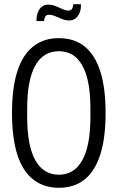

<svg xmlns="http://www.w3.org/2000/svg" viewBox="-20 -879 558 911"><path d="M259 12Q188 12 138 -27Q88 -66 62.5 -144.5Q37 -223 37 -343Q37 -463 62.5 -541.5Q88 -620 138 -659Q188 -698 259 -698Q332 -698 381 -659Q430 -620 455.5 -541.5Q481 -463 481 -343Q481 -223 455.5 -144.5Q430 -66 381 -27Q332 12 259 12ZM259 -50Q295 -50 322.5 -66.5Q350 -83 369.5 -117Q389 -151 399 -202.5Q409 -254 409 -325V-363Q409 -434 399 -485Q389 -536 369.5 -570Q350 -604 322.5 -620Q295 -636 259 -636Q224 -636 196 -620Q168 -604 148.5 -570Q129 -536 119 -485Q109 -434 109 -363V-325Q109 -254 119 -202.5Q129 -151 148.5 -117Q168 -83 196 -66.5Q224 -50 259 -50ZM153 -779Q153 -804 160 -821.5Q167 -839 179.5 -848Q192 -857 208 -857Q227 -857 244 -850Q261 -843 276.5 -836Q292 -829 305 -829Q317 -829 322 -837.5Q327 -846 328 -859H364Q365 -835 357.5 -817.5Q350 -800 337.5 -791Q325 -782 309 -782Q291 -782 274 -789Q257 -796 241.5 -802.5Q226 -809 212 -809Q200 -809 195 -800.5Q190 -792 189 -779Z"/></svg>

Font: Archivo ExtraCondensed Light
Style: Regular
Weight: 300
Width: 2
Designer: Hector Gatti
Foundry: Omnibus-Type
Version: Version 2.001